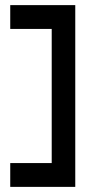

<svg xmlns="http://www.w3.org/2000/svg" viewBox="-20 -660 341 750"><path d="M20 -23V70H274V-640H20V-547H182V-23Z"/></svg>

Font: Charger Pro
Style: ExBd
Weight: 400
Designer: Jasper
Foundry: Cannot Into Space Fonts
Version: Version 1.09